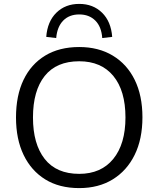

<svg xmlns="http://www.w3.org/2000/svg" viewBox="-20 -955 812 984"><path d="M62 -353Q62 -465 100.5 -545.5Q139 -626 211.5 -670Q284 -714 386 -714Q485 -714 558 -670Q631 -626 670.5 -545.5Q710 -465 710 -354Q710 -242 670 -161Q630 -80 557.5 -35.5Q485 9 386 9Q284 9 212 -35.5Q140 -80 101 -161Q62 -242 62 -353ZM149 -353Q149 -217 209 -140.5Q269 -64 386 -64Q498 -64 560.5 -140.5Q623 -217 623 -353Q623 -490 561 -565.5Q499 -641 386 -641Q269 -641 209 -565.5Q149 -490 149 -353ZM268 -760 217 -766Q223 -845 269 -890Q315 -935 386 -935Q457 -935 503 -890Q549 -845 555 -766L504 -760Q500 -818 468.5 -849.5Q437 -881 386 -881Q335 -881 304 -849.5Q273 -818 268 -760Z"/></svg>

Font: Mulish ExtraLight
Style: Regular
Weight: 400
Version: Version 3.603